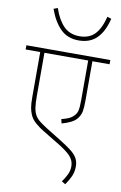

<svg xmlns="http://www.w3.org/2000/svg" viewBox="-110 -938 738 1167"><g transform="rotate(10 259.0 -354.5)"><path d="M518 -596H412V-354Q412 -310 407.5 -286.5Q403 -263 388 -243Q374 -224 348.5 -211.5Q323 -199 293 -191L287 -217Q308 -222 327 -229.5Q346 -237 359 -250Q375 -264 380.5 -284.5Q386 -305 386 -352V-596H116V-330Q116 -286 120 -258.5Q124 -231 134.5 -212.5Q145 -194 164 -179Q183 -164 213 -145L294 -95Q343 -65 371.5 -43Q400 -21 412 1Q424 23 424 52Q424 85 412 112Q400 139 379 169L356 155Q373 132 385 107.5Q397 83 397 55Q397 21 372.5 -6.5Q348 -34 280 -74L188 -130Q169 -141 142.5 -163.5Q116 -186 105 -215Q98 -232 94 -254Q90 -276 90 -322V-596H0V-622H518ZM480 -870Q461 -790 419 -748Q377 -706 307 -706Q238 -706 194.5 -749.5Q151 -793 124 -869L149 -878Q172 -809 209.5 -770.5Q247 -732 308 -732Q367 -732 401.5 -767.5Q436 -803 455 -878Z"/></g></svg>

Font: Noto Sans Devanagari Thin
Style: Regular
Weight: 100
Designer: Jelle Bosma - Monotype Design Team
Foundry: Monotype Imaging Inc.
Version: Version 2.004; ttfautohint (v1.8.4.7-5d5b)